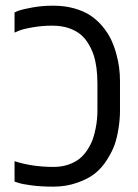

<svg xmlns="http://www.w3.org/2000/svg" viewBox="-20 -660 496 689"><path d="M397.5 -466.3Q410.6 -419.4 410.6 -369.1V-262.2Q410.6 -232.9 405.3 -199Q399.9 -165 391.4 -140.9Q382.8 -116.7 364.5 -87.4Q346.2 -58.1 321.5 -38.1Q296.9 -18.1 256.8 -4.2Q216.8 9.8 172.4 9.8Q127.9 9.8 94 5.4Q60.1 1 45.9 -3.9L32.2 -8.3V-81.5Q96.2 -61 172.4 -61Q202.1 -61 226.3 -69.6Q250.5 -78.1 266.4 -91.3Q282.2 -104.5 294.4 -123.5Q306.6 -142.6 313 -160.6Q319.3 -178.7 323.2 -199.2Q329.6 -230 329.6 -263.7V-359.4Q329.6 -421.4 315.9 -462.9Q310.1 -481 298.1 -501.5Q286.1 -522 270 -535.6Q253.9 -549.3 228.3 -558.6Q202.6 -567.9 166.7 -567.9Q130.9 -567.9 96.2 -561.8Q61.5 -555.7 46.9 -549.3L32.2 -543V-615.2Q37.6 -618.2 47.9 -622.1Q58.1 -626 94 -632.8Q129.9 -639.6 170.9 -639.6Q211.9 -639.6 246.6 -629.9Q281.2 -620.1 305.4 -603.8Q329.6 -587.4 348.4 -564.7Q367.2 -542 378.7 -517.8Q390.1 -493.7 397.5 -466.3Z"/></svg>

Font: Open Sans Hebrew
Style: Regular
Weight: 400
Foundry: Ascender Corporation, Yanek Iontef
Version: Version 2.001;PS 002.001;hotconv 1.0.70;makeotf.lib2.5.58329